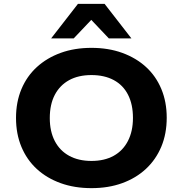

<svg xmlns="http://www.w3.org/2000/svg" viewBox="-20 -964 947 995"><path d="M454 11Q366 11 294 -15Q222 -41 170.5 -88.5Q119 -136 91 -203Q63 -270 63 -353Q63 -435 91 -502Q119 -569 171 -616.5Q223 -664 294.5 -690Q366 -716 454 -716Q542 -716 613.5 -690Q685 -664 736.5 -617Q788 -570 816 -503Q844 -436 844 -354Q844 -271 816 -204Q788 -137 736.5 -89Q685 -41 613.5 -15Q542 11 454 11ZM454 -130Q521 -130 569 -156.5Q617 -183 643 -233.5Q669 -284 669 -353Q669 -423 643.5 -473Q618 -523 569.5 -549Q521 -575 454 -575Q386 -575 338 -548.5Q290 -522 264 -472.5Q238 -423 238 -352Q238 -283 264 -233Q290 -183 338.5 -156.5Q387 -130 454 -130ZM245 -765 384 -944H522L661 -765H544L453 -861L362 -765Z"/></svg>

Font: Nunito Sans 10pt SemiExpanded ExtraBold
Style: Regular
Weight: 800
Width: 6
Designer: Vernon Adams
Foundry: Vernon Adams
Version: Version 3.101;gftools[0.9.27]